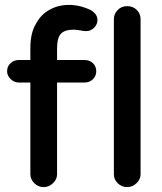

<svg xmlns="http://www.w3.org/2000/svg" viewBox="-20 -751 661 784"><path d="M104 -39V-414H57Q38 -414 23.5 -428Q9 -442 9 -460Q9 -480 23 -493Q37 -506 57 -506H104V-555Q104 -617 127 -654Q146 -691 182 -711Q218 -731 261 -731Q306 -731 350 -710Q378 -694 378 -669Q378 -652 364.5 -638Q351 -624 332 -624Q319 -624 308 -627L283 -630Q244 -630 228.5 -613Q213 -596 213 -552V-506H325Q346 -506 359.5 -493Q373 -480 373 -460Q373 -441 359.5 -427.5Q346 -414 325 -414H213V-39Q213 -19 196.5 -3Q180 13 158 13Q136 13 120 -3Q104 -19 104 -39ZM445 -673Q445 -694 460.5 -710Q476 -726 499 -726Q523 -726 538.5 -710.5Q554 -695 554 -673V-39Q554 -19 537.5 -3Q521 13 499 13Q477 13 461 -2.5Q445 -18 445 -39Z"/></svg>

Font: 寒蝉全圆体 Bold
Style: Regular
Weight: 700
Designer: Warren2060
      Designed by Motoya company      

      [Varela Round]
      Joe Prince(Latin component); Avraham Cornf
Foundry: ChillType
Version: Version 3.200